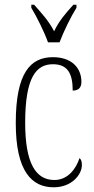

<svg xmlns="http://www.w3.org/2000/svg" viewBox="-20 -786 398 816"><path d="M184 -606H233C250 -651 281 -715 305 -753V-766H292C257 -727 232 -699 210 -653C186 -699 159 -727 125 -766H113V-753C136 -715 168 -651 184 -606ZM208 10C287 10 328 -46 328 -84C328 -100 325 -108 318 -114C303 -69 269 -21 211 -21C131 -21 87 -94 87 -264C87 -458 134 -513 205 -513C268 -513 289 -473 289 -401C311 -401 326 -411 326 -438C326 -498 284 -543 205 -543C111 -543 47 -479 47 -263C47 -58 115 10 208 10Z"/></svg>

Font: Noto Serif Georgian ExtraCondensed ExtraLight
Style: Regular
Weight: 200
Width: 2
Designer: Monotype Design Team, Akaki Razmadze
Foundry: Google LLC
Version: Version 2.003